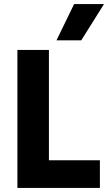

<svg xmlns="http://www.w3.org/2000/svg" viewBox="-20 -918 528 938"><path d="M377 -721H256L342 -898H488ZM468 0H65V-674H219V-135H468Z"/></svg>

Font: Hind Jalandhar
Style: Bold
Weight: 700
Designer: Namrata Goyal
Foundry: Indian Type Foundry
Version: Version 0.702;PS 1.0;hotconv 1.0.81;makeotf.lib2.5.63406